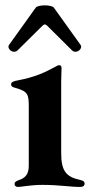

<svg xmlns="http://www.w3.org/2000/svg" viewBox="-20 -701 343 728"><path d="M47.9 7.8C60.7 7.8 96.9 0 141 0C204.5 0 245.4 7.8 283.7 7.8C290.8 7.8 300.8 6 300.8 -5C300.8 -12.4 296.2 -16 283.7 -18.8C230.8 -30.2 212 -52.6 212 -120.7V-391.3C212 -409.8 213.4 -431.8 213.4 -442.5C213.4 -450.3 210.2 -453.8 204.5 -453.8C200.6 -453.8 198.2 -452.8 193.5 -449.9C151.6 -426.8 113.3 -408.7 47.9 -396.3C31.6 -393.1 22 -390.3 22 -381C22 -373.6 27.3 -370.7 38 -367.9C87.4 -354.4 89.1 -341.6 89.1 -294.7V-75.3C89.1 -52.9 85.9 -28.4 50.8 -17.8C39.1 -13.8 35.2 -9.6 35.2 -3.6C35.2 3.6 40.5 7.8 47.9 7.8ZM14.6 -531.2C3.6 -516 30.9 -494.7 46.5 -509.9L142 -604.4C148.1 -609.7 152.3 -609.7 158.4 -604L253.2 -509.9C268.8 -494.7 296.2 -516 285.2 -531.2L184.3 -671.9C176.1 -683.6 123.6 -683.6 115.4 -671.9Z"/></svg>

Font: Margiela Serif Semibold
Style: Regular
Weight: 600
Designer: Andreas Faust, Stefan Endress
Version: Version 1.002;FEAKit 1.0